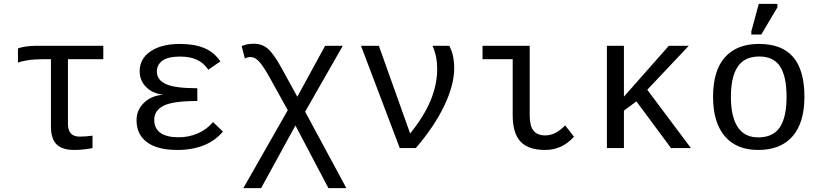

<svg xmlns="http://www.w3.org/2000/svg" viewBox="-20 -765 4241 992"><path d="M195.8 -459Q155.8 -459 119.6 -453.1Q83.5 -447.3 72.8 -440.9V-514.2Q84.5 -520 110.6 -524.2Q136.7 -528.3 162.1 -528.3H513.7V-459H331.1V-125Q331.1 -59.1 391.6 -59.1Q418.9 -59.1 458 -64V0Q446.8 2.9 418.9 6.3Q391.1 9.8 363.8 9.8Q301.3 9.8 272.2 -19.3Q243.2 -48.3 243.2 -110.8V-459Z M903.3 -55.7Q956.1 -55.7 1002.7 -76.2Q1049.3 -96.7 1080.6 -134.3L1131.8 -85.4Q1092.8 -38.1 1033 -14.2Q973.1 9.8 897.5 9.8Q793 9.8 739.3 -30.3Q685.5 -70.3 685.5 -144Q685.5 -196.8 723.4 -233.4Q761.2 -270 819.3 -275.4V-276.4Q767.1 -282.7 734.4 -315.9Q701.7 -349.1 701.7 -397Q701.7 -461.9 758.3 -500Q814.9 -538.1 910.6 -538.1Q982.9 -538.1 1034.4 -517.1Q1085.9 -496.1 1118.7 -447.8L1056.2 -404.8Q1033.2 -439.5 997.8 -456.1Q962.4 -472.7 911.1 -472.7Q848.6 -472.7 819.6 -451.9Q790.5 -431.2 790.5 -395Q790.5 -352.1 837.2 -330.6Q883.8 -309.1 999.5 -309.1V-243.2Q874.5 -243.2 825.7 -219Q776.9 -194.8 776.9 -145.5Q776.9 -101.1 809.1 -78.4Q841.3 -55.7 903.3 -55.7Z M1506.3 -116.7 1329.1 207H1237.3L1466.8 -195.8L1374 -363.3Q1345.2 -415.5 1322.3 -442.9Q1299.3 -470.2 1274.4 -470.2Q1259.3 -470.2 1245.1 -462.9L1228.5 -526.9Q1255.4 -539.1 1291 -539.1Q1335 -539.1 1365.2 -512.2Q1395.5 -485.4 1437 -409.2L1516.1 -265.1L1659.7 -528.3H1751L1556.6 -188L1769.5 207H1676.8Z M2326.7 -413.1Q2326.7 -325.7 2274.9 -217.8Q2223.1 -109.9 2128.4 0H2045.4L1845.2 -528.3H1937.5L2099.1 -75.2Q2171.9 -165.5 2205.3 -247.3Q2238.8 -329.1 2238.8 -408.7Q2238.8 -474.6 2214.8 -528.3H2301.3Q2326.7 -481 2326.7 -413.1Z M2716.8 -168.9Q2716.8 -114.7 2736.3 -90.1Q2755.9 -65.4 2796.9 -65.4Q2850.6 -65.4 2899.9 -117.2L2945.8 -58.6Q2883.8 9.8 2796.4 9.8Q2710 9.8 2669.4 -33.4Q2628.9 -76.7 2628.9 -170.4V-459H2473.1V-528.3H2716.8Z M3446.8 0 3268.1 -241.2 3203.6 -193.4V0H3115.7V-528.3H3203.6V-265.6L3435.5 -528.3H3538.6L3324.2 -301.3L3549.8 0Z M4136.2 -264.6Q4136.2 -131.3 4075 -60.8Q4013.7 9.8 3897.9 9.8Q3784.7 9.8 3724.4 -61.5Q3664.1 -132.8 3664.1 -264.6Q3664.1 -400.9 3725.8 -469.5Q3787.6 -538.1 3900.9 -538.1Q4020 -538.1 4078.1 -470.2Q4136.2 -402.3 4136.2 -264.6ZM4043.9 -264.6Q4043.9 -369.6 4010.5 -421.4Q3977.1 -473.1 3902.3 -473.1Q3826.7 -473.1 3791.5 -420.4Q3756.3 -367.7 3756.3 -264.6Q3756.3 -162.1 3791.5 -108.6Q3826.7 -55.2 3897 -55.2Q3974.6 -55.2 4009.3 -107.4Q4043.9 -159.7 4043.9 -264.6ZM3861.8 -586.4V-602.5L3900.4 -745.1H3996.6V-727.1L3913.1 -586.4Z"/></svg>

Font: Cousine
Style: Regular
Weight: 400
Monospace: yes
Designer: Steve Matteson
Foundry: Ascender Corporation
Version: Version 1.20